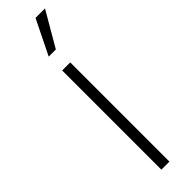

<svg xmlns="http://www.w3.org/2000/svg" viewBox="-263 -742 733 733"><g transform="rotate(-45 103.5 -375.0)"><path d="M81.5 0V-535.6H125V0ZM82.5 -609.4 151.4 -749.5H202.6L121.1 -609.4Z"/></g></svg>

Font: Inter 20pt ExtraLight
Style: Regular
Weight: 250
Version: Version 4.001;git-66647c0bb